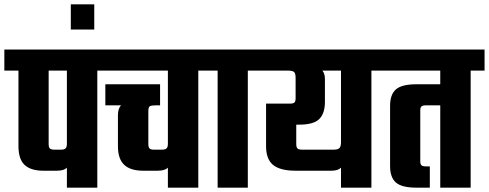

<svg xmlns="http://www.w3.org/2000/svg" viewBox="-40 -864 2251 884"><path d="M472 -636V-539H408V0H268V-92Q255 -78 222 -78H160Q102 -78 73.5 -104.5Q45 -131 45 -191V-539H-20V-636ZM268 -202V-539H184V-201Q184 -186 189.5 -180.5Q195 -175 210 -175H242Q256 -175 262 -181Q268 -187 268 -202Z M286 -844H394V-728H286Z M937 -636V-539H873V0H733V-92Q719 -78 686 -78H619Q561 -78 532 -105Q503 -132 503 -191V-334Q503 -363 517 -379H445V-476H697V-379H677Q656 -379 649.5 -374.5Q643 -370 643 -353V-201Q643 -186 648.5 -180.5Q654 -175 668 -175H707Q721 -175 727 -181Q733 -187 733 -202V-539H431V-636Z M1166 -636V-539H1101V0H962V-539H897V-636Z M1734 -636V-539H1670V0H1530V-92Q1516 -78 1486 -78H1321Q1250 -78 1217.5 -104.5Q1185 -131 1185 -191V-387H1296Q1310 -387 1315.5 -392Q1321 -397 1321 -410V-506Q1321 -526 1314 -532.5Q1307 -539 1284 -539H1120V-636ZM1530 -209V-539H1444Q1456 -526 1456 -500V-395Q1456 -342 1430 -316Q1404 -290 1337 -290H1324V-201Q1324 -186 1329.5 -180.5Q1335 -175 1350 -175H1496Q1516 -175 1523 -182.5Q1530 -190 1530 -209Z M2191 -636V-539H2127V0H1987V-379H1921Q1906 -379 1900.5 -374Q1895 -369 1895 -356V-121Q1895 -108 1900.5 -103Q1906 -98 1921 -98H1939V0H1877Q1810 0 1783 -23.5Q1756 -47 1756 -99V-377Q1756 -429 1783 -452.5Q1810 -476 1877 -476H1987V-539H1694V-636Z"/></svg>

Font: Teko Semibold
Style: Regular
Weight: 600
Designer: Manushi Parikh, Jonny Pinhorn
Foundry: Indian Type Foundry
Version: Version 1.105;PS 1.0;hotconv 1.0.78;makeotf.lib2.5.61930; tt